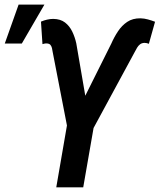

<svg xmlns="http://www.w3.org/2000/svg" viewBox="-59 -801 683 821"><path d="M356 -339.4 296.9 0H181.6L240.2 -339.4ZM291.5 -363.3 417 -614.7Q429.2 -642.6 445.6 -667.2Q461.9 -691.9 485.1 -707.5Q508.3 -723.1 542 -722.7Q558.1 -722.2 573.2 -718Q588.4 -713.9 604 -708L577.6 -613.8Q572.8 -615.7 568.1 -616.7Q563.5 -617.7 558.6 -617.7Q546.9 -617.2 539.6 -611.3Q532.2 -605.5 527.3 -597.2Q522.5 -588.9 517.6 -579.6L335.4 -243.2L256.8 -243.7ZM267.1 -616.2 313 -349.1 305.2 -243.7 231.4 -243.2 166 -580.1Q165 -587.9 163.1 -595.7Q161.1 -603.5 156.7 -608.9Q152.3 -614.3 142.1 -615.2Q137.2 -615.7 132.3 -614.7Q127.4 -613.8 122.6 -612.3L116.2 -708.5Q128.9 -713.9 142.1 -717Q155.3 -720.2 168.9 -720.2Q199.7 -719.7 219 -704.8Q238.3 -689.9 249.8 -666.3Q261.2 -642.6 267.1 -616.2ZM-38.6 -614.7 20.5 -781.2H130.9L34.2 -614.7Z"/></svg>

Font: Roboto Condensed Medium
Style: Italic
Weight: 500
Italic angle: -12°
Designer: Christian Robertson
Foundry: Google
Version: Version 3.0; 2020